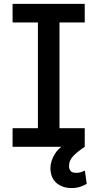

<svg xmlns="http://www.w3.org/2000/svg" viewBox="-20 -747 495 977"><path d="M411.2 0H44V-94.5H172.9V-632.8H44V-727.3H411.2V-632.8H282.7V-94.5H411.2ZM343.8 209.9Q299 209.9 269.4 185.7Q239.7 161.6 236.9 116.1L236.5 109Q236.5 71.7 261.2 33.2Q285.9 -5.3 348.4 -33.4L411.6 0Q379.3 20.6 355.3 44.2Q331.3 67.8 331.3 97.7Q331.3 114 339.5 123.2Q347.7 132.5 367.5 132.5Q382.1 132.5 393.5 128.6Q404.8 124.6 411.9 121.1L421.2 188.6Q409.1 196 389.6 202.9Q370 209.9 343.8 209.9Z"/></svg>

Font: Linik Sans Medium
Style: Regular
Weight: 500
Designer: Rasmus Andersson (font), Cristiano Sobral (main changes)
Foundry: rsms
Version: Version 3.018;June 1, 2022;FontCreator 14.0.0.2814 64-bit; t